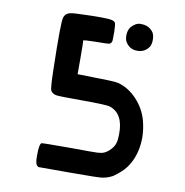

<svg xmlns="http://www.w3.org/2000/svg" viewBox="-85 -852 903 936"><g transform="rotate(10 366.5 -384.0)"><path d="M524 -769Q532 -772 549 -770Q581 -767 600 -740Q608 -726 608 -705Q608 -684 601 -671Q582 -640 544 -639Q506 -638 486 -669Q477 -682 477 -702.5Q477 -723 485 -738Q490 -748 502 -757.5Q514 -767 524 -769ZM226 -766Q366 -772 395 -765Q409 -761 412 -753Q415 -745 416 -712Q416 -668 415 -664Q411 -651 401 -649Q391 -647 337 -647Q274 -646 274 -642Q276 -636 276 -556V-476L369 -474Q459 -473 479 -468Q531 -454 572.5 -409.5Q614 -365 629 -308Q649 -231 633 -161Q617 -91 571 -48Q552 -30 530 -16Q503 -2 475.5 0.5Q448 3 320 3H166L158 -4Q150 -13 150 -50Q150 -108 161 -114Q163 -116 309 -116Q416 -115 436.5 -116Q457 -117 469 -122Q486 -129 501.5 -146Q517 -163 521 -179Q526 -194 526 -222Q528 -325 458 -348Q441 -354 315 -354Q212 -354 193 -356.5Q174 -359 164 -374Q158 -383 156 -475Q150 -717 159 -737Q165 -753 178.5 -759Q192 -765 226 -766Z"/></g></svg>

Font: FoundationOne
Style: Medium
Weight: 500
Version: Version 0.4